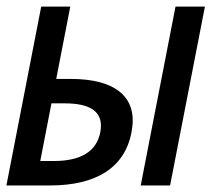

<svg xmlns="http://www.w3.org/2000/svg" viewBox="-22 -567 647 587"><path d="M-2.4 0H130.9C270 0 358.9 -52.7 379.9 -162.1C382.3 -175.3 383.8 -187 383.8 -199.2C383.8 -271 331.1 -325.7 194.3 -325.7H149.9L192.9 -546.9H104ZM408.2 0H498L604.5 -546.9H514.6ZM101.1 -74.7 135.3 -251H175.8C250.5 -251 286.6 -228 286.6 -182.6C286.6 -177.2 286.1 -170.4 284.7 -163.1C273.4 -104 225.6 -74.7 141.6 -74.7Z"/></svg>

Font: Hack
Style: Oblique
Weight: 400
Italic angle: -12°
Monospace: yes
Designer: Christopher Simpkins
Foundry: Christopher Simpkins
Version: Version 2.010